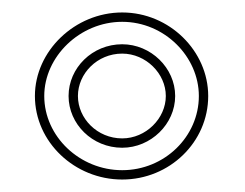

<svg xmlns="http://www.w3.org/2000/svg" viewBox="-20 -788 393 308"><path d="M36 -634C36 -560 100 -500 176 -500C252 -500 314 -560 314 -634C314 -706 252 -768 176 -768C100 -768 36 -706 36 -634ZM51 -634C51 -697 108 -753 176 -753C244 -753 299 -697 299 -634C299 -569 244 -515 176 -515C108 -515 51 -569 51 -634ZM90 -634C90 -589 128 -551 176 -551C222 -551 261 -589 261 -634C261 -679 222 -717 176 -717C128 -717 90 -679 90 -634ZM105 -634C105 -670 136 -702 176 -702C214 -702 246 -670 246 -634C246 -598 214 -566 176 -566C136 -566 105 -598 105 -634Z"/></svg>

Font: Ampere
Style: OuLn
Weight: 400
Version: Version 1